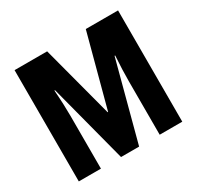

<svg xmlns="http://www.w3.org/2000/svg" viewBox="-153 -890 1094 1067"><g transform="rotate(-30 394.0 -357.0)"><path d="M333 0H449L583 -505H587C583 -443 581 -391 581 -343V0H726V-714H519L396 -253H393L271 -714H62V0H204V-341C204 -384 202 -440 197 -505H201Z"/></g></svg>

Font: Noto Sans Armenian ExtraCondensed ExtraBold
Style: Regular
Weight: 800
Width: 2
Designer: Monotype Design Team
Foundry: Monotype Imaging Inc.
Version: Version 2.008